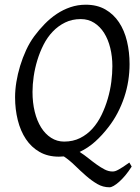

<svg xmlns="http://www.w3.org/2000/svg" viewBox="-20 -650 594 815"><path d="M539 57Q525 79 511.5 95Q498 111 485.5 122Q473 133 462.5 139Q452 145 445 145Q417 145 393 131Q369 117 345.5 96.5Q322 76 298.5 53Q275 30 251 14Q241 15 230 15Q183 15 148 -5Q113 -25 90 -59.5Q67 -94 55.5 -140Q44 -186 44 -237Q44 -268 49.5 -302Q55 -336 65.5 -370.5Q76 -405 91 -437.5Q106 -470 126 -497Q146 -524 170 -548.5Q194 -573 221 -591Q248 -609 279 -619.5Q310 -630 344 -630Q392 -630 427 -610Q462 -590 485 -555.5Q508 -521 519 -475Q530 -429 530 -378Q530 -343 524.5 -307.5Q519 -272 507.5 -237.5Q496 -203 479 -170.5Q462 -138 440 -110Q414 -76 384 -49Q354 -22 318 -5Q337 7 355 21.5Q373 36 390.5 48.5Q408 61 424.5 69.5Q441 78 458 78Q464 78 470 76Q476 74 484 69.5Q492 65 503 58Q514 51 529 40ZM457 -369Q457 -410 448 -446.5Q439 -483 422 -510Q405 -537 380 -553Q355 -569 323 -569Q286 -569 256.5 -554.5Q227 -540 204 -516Q181 -492 165 -460.5Q149 -429 138.5 -394.5Q128 -360 123 -325.5Q118 -291 118 -260Q118 -214 127.5 -175.5Q137 -137 154.5 -109Q172 -81 197 -65Q222 -49 252 -49Q290 -49 320 -64Q350 -79 372.5 -104Q395 -129 411 -162Q427 -195 437.5 -231Q448 -267 452.5 -302.5Q457 -338 457 -369Z"/></svg>

Font: Oxford Ugaritic
Style: Regular
Weight: 400
Designer: Jacob Thomas
Foundry: Bengal Creative Media Limited
Version: Version 1.000